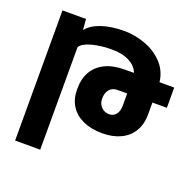

<svg xmlns="http://www.w3.org/2000/svg" viewBox="-129 -675 1037 1014"><g transform="rotate(20 389.5 -167.5)"><path d="M751.5 -233.4H670.4V-167.5Q670.4 -111.8 646.5 -71.8Q622.6 -31.7 578.6 -11Q534.7 9.8 476.6 9.8Q412.6 9.8 366.7 -11.5Q320.8 -32.7 296.9 -71Q272.9 -109.4 272.9 -159.7V-171.4Q272.9 -223.1 295.7 -262.9Q318.4 -302.7 363.5 -325Q408.7 -347.2 474.6 -347.2H524.9Q513.7 -380.9 474.4 -402.3Q435.1 -423.8 373 -423.8Q313.5 -423.8 262.9 -410.4Q212.4 -397 198.7 -373V203.1H57.6V-528.3H189.9L194.8 -467.8Q222.7 -502.4 276.9 -520.3Q331.1 -538.1 401.9 -538.1Q461.4 -538.1 520.3 -516.8Q579.1 -495.6 620.4 -452.4Q661.6 -409.2 668.9 -347.2H751.5ZM528.8 -232.9H474.6Q446.3 -232.9 429.9 -214.1Q413.6 -195.3 413.6 -162.6Q413.6 -134.3 431.4 -115.7Q449.2 -97.2 477.5 -97.2Q499 -97.2 513.9 -114.7Q528.8 -132.3 528.8 -164.6Z"/></g></svg>

Font: Mardoto
Style: Bold
Weight: 700
Designer: Christian Robertson, Vahan Hovhannisyan
Foundry: Google
Version: Version 1.000